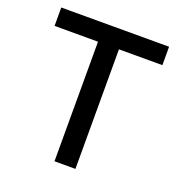

<svg xmlns="http://www.w3.org/2000/svg" viewBox="-128 -814 865 922"><g transform="rotate(20 304.5 -352.5)"><path d="M251 0V-611H29V-705H580V-611H358V0Z"/></g></svg>

Font: Nunito Sans 7pt SemiCondensed SemiBold
Style: Regular
Weight: 600
Width: 4
Designer: Vernon Adams
Foundry: Vernon Adams
Version: Version 3.101;gftools[0.9.27]